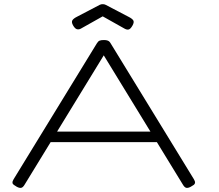

<svg xmlns="http://www.w3.org/2000/svg" viewBox="-20 -885 1045 916"><path d="M905 -30Q911 -20 910.5 -13.5Q910 -7 904.5 -3Q899 1 890 6Q877 13 868.5 11Q860 9 852 -5L475 -621L98 -5Q90 9 81.5 11Q73 13 60 6Q52 1 46 -3Q40 -7 39.5 -13.5Q39 -20 45 -30L442 -678Q448 -688 455 -691Q462 -694 475 -694Q484 -694 490 -692.5Q496 -691 500 -688Q504 -685 508 -678ZM165 -207 185 -257H743L762 -207ZM470 -865Q474 -865 477 -864.5Q480 -864 484 -862L593 -805Q611 -796 616 -787.5Q621 -779 612 -763Q603 -747 594.5 -744.5Q586 -742 575 -748L470 -807L365 -748Q355 -743 346 -746Q337 -749 328 -765Q320 -780 325.5 -788.5Q331 -797 347 -805L456 -862Q460 -864 463 -864.5Q466 -865 470 -865Z"/></svg>

Font: Fredoka Expanded Light
Style: Regular
Weight: 300
Width: 7
Designer: Ben Nathan
Foundry: Milena B. Brandão, Ben Nathan
Version: Version 2.001